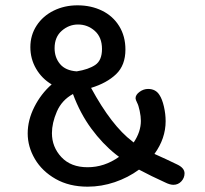

<svg xmlns="http://www.w3.org/2000/svg" viewBox="-20 -713 771 721"><path d="M673 -62Q673 -45 661 -32Q649 -19 631 -19Q618 -19 600 -28Q549 -51 502 -76Q461 -46 411 -29Q361 -12 309 -12Q240 -12 189 -41Q138 -70 111 -116Q84 -162 84 -212Q84 -262 109 -311.5Q134 -361 174 -396Q137 -418 115.5 -455Q94 -492 94 -536Q94 -581 117.5 -617Q141 -653 181.5 -673Q222 -693 271 -693Q322 -693 363 -673Q404 -653 427.5 -615Q451 -577 451 -527Q451 -468 416 -434.5Q381 -401 322 -383Q399 -241 477 -182L482 -178Q509 -218 509 -259Q509 -276 504.5 -297Q500 -318 495 -327Q489 -339 489 -344Q489 -357 504 -368Q519 -379 536 -379Q565 -379 579 -356Q589 -341 595.5 -313Q602 -285 602 -258Q602 -193 560 -135Q572 -129 604 -115Q610 -112 646 -95Q673 -82 673 -62ZM185 -532Q185 -497 205.5 -472.5Q226 -448 268 -445Q312 -452 337.5 -469Q363 -486 363 -529Q363 -573 336 -597Q309 -621 273 -621Q239 -621 212 -597.5Q185 -574 185 -532ZM427 -124 414 -134Q365 -173 323 -230Q281 -287 254 -360Q212 -337 193.5 -294Q175 -251 175 -213Q175 -161 210.5 -123Q246 -85 309 -85Q372 -85 427 -124Z"/></svg>

Font: Mali Medium
Style: Regular
Weight: 500
Version: Version 1.000; ttfautohint (v1.6)